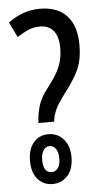

<svg xmlns="http://www.w3.org/2000/svg" viewBox="-53 -758 424 802"><g transform="rotate(-5 159.0 -357.0)"><path d="M98 -249 99 -263Q101 -291 110.5 -323Q120 -355 151 -394Q187 -440 201.5 -475Q216 -510 216 -553Q216 -601 196 -625.5Q176 -650 141 -650Q113 -650 90.5 -640.5Q68 -631 43 -614L12 -678Q74 -724 145 -724Q219 -724 258 -681.5Q297 -639 297 -560Q297 -517 288.5 -486Q280 -455 262 -425.5Q244 -396 215 -358Q186 -319 177 -298Q168 -277 166 -263L164 -249ZM135 10Q97 10 73 -17.5Q49 -45 49 -94Q49 -143 72.5 -171Q96 -199 135 -199Q173 -199 198 -171Q223 -143 223 -95Q223 -45 198 -17.5Q173 10 135 10ZM136 -40Q152 -40 162 -54Q172 -68 172 -94Q172 -120 162 -134.5Q152 -149 136 -149Q120 -149 110 -134.5Q100 -120 100 -94Q100 -40 136 -40Z"/></g></svg>

Font: Noto Sans Myanmar ExtraCondensed
Style: Regular
Weight: 400
Width: 2
Designer: Monotype Design Team
Foundry: Monotype Imaging Inc.
Version: Version 2.107; ttfautohint (v1.8.4.7-5d5b)